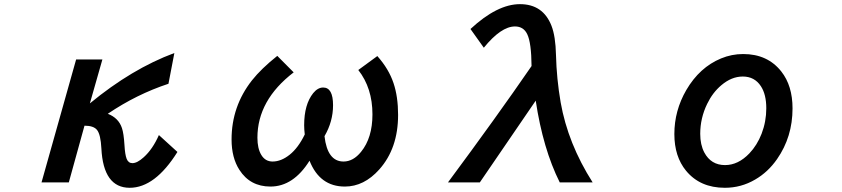

<svg xmlns="http://www.w3.org/2000/svg" viewBox="-20 -850 4040 921"><path d="M471.2 -564.9 411.1 -354Q612.3 -520 816.4 -595.7L788.1 -448.2Q635.3 -397.9 497.1 -304.2Q548.8 -284.2 564.9 -235.8Q573.7 -210 577.1 -153.8Q579.6 -108.9 587.4 -88.4Q595.7 -67.4 615.2 -67.4Q638.2 -67.4 669.4 -95.7Q712.4 -134.3 742.2 -202.1L831.1 -121.1Q723.6 50.8 602.1 50.8Q475.6 50.8 466.3 -138.2Q462.9 -204.1 445.8 -226.1Q429.7 -247.1 385.3 -247.1L310.1 24.9H179.2L345.2 -564.9Z M1790 -581.1Q1845.2 -519 1867.7 -451.2Q1889.6 -386.2 1889.6 -298.8Q1889.6 -138.2 1799.3 -37.1Q1726.1 44.9 1634.3 44.9Q1513.7 44.9 1464.8 -79.1Q1387.2 44.9 1277.3 44.9Q1179.7 44.9 1128.4 -35.2Q1090.8 -93.3 1090.8 -181.2Q1090.8 -339.8 1188.5 -464.4Q1232.9 -520.5 1310.1 -582L1388.7 -502.9Q1214.8 -369.6 1214.8 -189.5Q1214.8 -137.7 1233.4 -106.9Q1252.4 -75.2 1287.6 -75.2Q1328.6 -75.2 1369.6 -107.9Q1410.6 -140.6 1441.9 -205.1Q1439 -230 1439 -249Q1439 -349.1 1482.4 -403.3Q1504.4 -430.2 1530.3 -430.2Q1577.6 -430.2 1577.6 -345.2Q1577.6 -267.1 1536.6 -196.8Q1550.3 -75.2 1627.9 -75.2Q1674.3 -75.2 1711.9 -121.6Q1766.6 -188.5 1766.6 -301.3Q1766.6 -427.7 1698.7 -514.2Z M2281.7 24.9H2128.9Q2360.8 -287.6 2529.8 -533.2Q2528.8 -645 2509.3 -685.5Q2491.7 -723.1 2450.2 -723.1Q2383.8 -723.1 2300.8 -621.1L2236.8 -710.9Q2365.2 -830.1 2474.1 -830.1Q2585 -830.1 2625.5 -726.1Q2645 -675.8 2647 -586.4Q2649.9 -472.2 2669.4 -358.9Q2704.1 -161.6 2822.8 24.9H2665Q2584.5 -136.2 2549.8 -367.2Z M3544.9 -590.8Q3662.1 -590.8 3728 -506.8Q3781.7 -438.5 3781.7 -330.1Q3781.7 -193.4 3707.5 -86.9Q3664.1 -24.4 3602.5 11.2Q3535.2 50.8 3457 50.8Q3338.4 50.8 3271 -30.8Q3214.8 -99.1 3214.8 -207Q3214.8 -319.3 3272 -418Q3335.9 -527.3 3439 -569.8Q3489.7 -590.8 3544.9 -590.8ZM3543 -482.9Q3489.3 -482.9 3440.4 -441.4Q3398.4 -406.2 3372.1 -351.6Q3338.9 -283.2 3338.9 -208Q3338.9 -155.8 3358.4 -118.7Q3390.6 -58.1 3458 -58.1Q3521 -58.1 3574.7 -114.3Q3611.8 -153.3 3633.3 -208.5Q3655.8 -267.1 3655.8 -330.6Q3655.8 -397 3629.9 -436.5Q3599.6 -482.9 3543 -482.9Z"/></svg>

Font: BIZ UDPGothic
Style: Bold
Weight: 700
Designer: TypeBank Co., Ltd.
Foundry: Morisawa Inc.
Version: Version 1.051